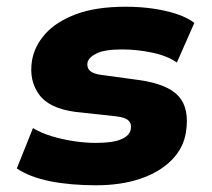

<svg xmlns="http://www.w3.org/2000/svg" viewBox="-20 -540 631 571"><path d="M266 11Q189 11 129 -1Q69 -13 30 -39L78 -159Q103 -144 135 -134.5Q167 -125 201 -120Q235 -115 265 -115Q316 -115 341 -126Q366 -137 369 -156Q372 -172 362 -181.5Q352 -191 326 -194L206 -207Q127 -217 96.5 -258.5Q66 -300 75 -359Q82 -402 114 -438.5Q146 -475 205.5 -497.5Q265 -520 354 -520Q396 -520 434.5 -514.5Q473 -509 505 -498.5Q537 -488 558 -472L506 -354Q478 -374 432.5 -383.5Q387 -393 344 -393Q291 -393 267 -381Q243 -369 240 -353Q238 -338 248 -329Q258 -320 283 -317L393 -302Q479 -290 511.5 -253.5Q544 -217 533 -147Q526 -100 490.5 -64Q455 -28 397.5 -8.5Q340 11 266 11Z"/></svg>

Font: Nunito Sans 6pt Black
Style: Italic
Weight: 900
Italic angle: -9°
Version: Version 3.101;gftools[0.9.27]